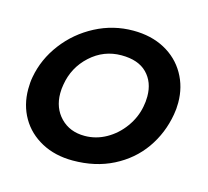

<svg xmlns="http://www.w3.org/2000/svg" viewBox="-82 -608 774 714"><g transform="rotate(15 305.0 -251.5)"><path d="M574 -252Q578 -273 578 -298Q578 -359 549.5 -408.5Q521 -458 469 -486Q417 -514 348 -514Q271 -514 203 -478.5Q135 -443 89 -382.5Q43 -322 30 -250Q26 -229 26 -203Q26 -142 54 -93.5Q82 -45 134 -17Q186 11 254 11Q341 11 409 -23.5Q477 -58 519 -117.5Q561 -177 574 -252ZM461 -291Q461 -270 457 -251Q449 -208 422 -170.5Q395 -133 356 -111Q317 -89 273 -89Q216 -89 180.5 -125.5Q145 -162 145 -219Q145 -236 148 -252Q159 -321 210 -367.5Q261 -414 329 -414Q394 -414 427.5 -380Q461 -346 461 -291Z"/></g></svg>

Font: Geom Medium
Style: Italic
Weight: 500
Italic angle: -10°
Version: Version 1.102